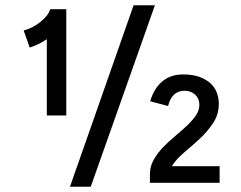

<svg xmlns="http://www.w3.org/2000/svg" viewBox="-20 -695 917 730"><path d="M70 0ZM325 15H246L488 -675H569ZM232 -660V-256H158V-546Q131 -527 93 -514L70 -579Q86 -583 102.5 -591.5Q119 -600 133 -611Q147 -622 157 -634.5Q167 -647 171 -660ZM551 -310Q565 -358 596.5 -385Q628 -412 676 -412Q714 -412 740 -402Q766 -392 782 -376.5Q798 -361 805 -341Q812 -321 812 -302Q812 -260 790.5 -227.5Q769 -195 740 -168Q711 -141 681 -116Q651 -91 633 -63H815V0H550V-32Q550 -62 564 -87Q578 -112 599 -134Q620 -156 644 -176Q668 -196 689 -215.5Q710 -235 724 -255Q738 -275 738 -297Q738 -320 722 -335Q706 -350 682 -350Q659 -350 643 -336.5Q627 -323 619 -292Z"/></svg>

Font: Orienta
Style: Regular
Weight: 400
Designer: Eduardo Rodriguez Tunni
Foundry: Eduardo Rodriguez Tunni
Version: Version 1.001